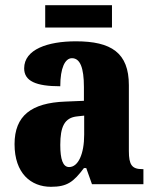

<svg xmlns="http://www.w3.org/2000/svg" viewBox="-20 -709 594 739"><path d="M154 -603H411V-689H154ZM176 10C239 10 263 -9 303 -62H312L334 0H532V-58H528C488 -58 476 -74 476 -128V-381C476 -506 408 -550 272 -550C164 -550 73 -519 73 -446C73 -397 118 -377 212 -377C212 -447 230 -485 257 -485C288 -485 303 -449 303 -374V-321L231 -318C101 -313 36 -264 36 -154C36 -42 99 10 176 10ZM246 -66C222 -66 212 -96 212 -151C212 -221 228 -256 277 -261L304 -264V-191C304 -116 281 -66 246 -66Z"/></svg>

Font: Noto Serif Myanmar Condensed Black
Style: Regular
Weight: 900
Width: 3
Designer: Ben Mitchell and the Monotype Design Team
Foundry: Monotype Imaging Inc.
Version: Version 2.106